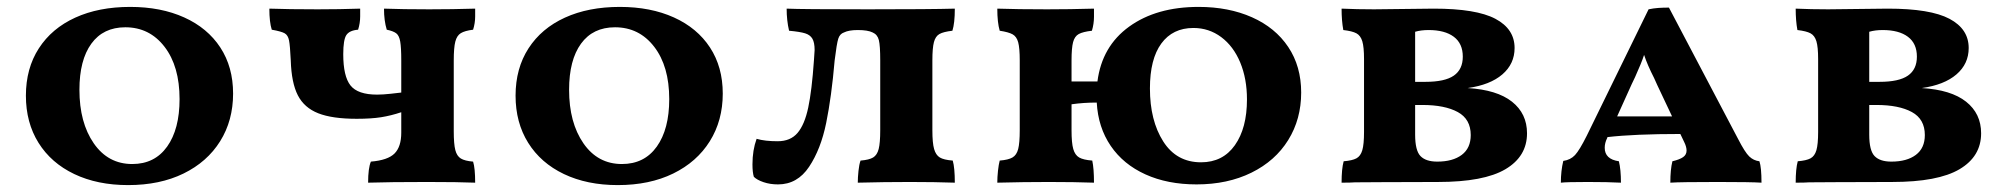

<svg xmlns="http://www.w3.org/2000/svg" viewBox="-20 -527 5818 556"><path d="M55 -250Q55 -329 92.5 -387Q130 -445 198 -476Q266 -507 357 -507Q446 -507 513.5 -476.5Q581 -446 618 -389.5Q655 -333 655 -256Q655 -178 617.5 -118Q580 -58 511.5 -24.5Q443 9 351 9Q262 9 195 -23Q128 -55 91.5 -113.5Q55 -172 55 -250ZM500 -240Q500 -335 456.5 -391.5Q413 -448 343 -448Q279 -448 244.5 -400.5Q210 -353 210 -267Q210 -172 251.5 -112Q293 -52 363 -52Q428 -52 464 -102.5Q500 -153 500 -240Z M1350 -59Q1356 -40 1356 2Q1308 0 1217 0Q1108 0 1046 2Q1046 -40 1054 -59Q1103 -63 1122.5 -82.5Q1142 -102 1142 -143V-202Q1112 -192 1083.5 -187.5Q1055 -183 1013 -183Q942 -183 901.5 -199Q861 -215 842.5 -251Q824 -287 822 -352Q820 -395 817 -410Q814 -425 804.5 -430.5Q795 -436 767 -441Q760 -463 760 -502Q816 -500 900 -500Q963 -500 1023 -502Q1023 -499 1023 -479.5Q1023 -460 1017 -441Q992 -439 983 -425.5Q974 -412 974 -370Q974 -306 995 -279.5Q1016 -253 1072 -253Q1089 -253 1111.5 -255.5Q1134 -258 1142 -259V-352Q1142 -389 1139 -406.5Q1136 -424 1127.5 -430.5Q1119 -437 1100 -441Q1092 -467 1092 -502Q1146 -500 1223 -500Q1290 -500 1356 -502Q1356 -499 1356 -479.5Q1356 -460 1350 -441Q1326 -438 1314.5 -431Q1303 -424 1298.5 -406.5Q1294 -389 1294 -352V-147Q1294 -110 1298.5 -92.5Q1303 -75 1314.5 -68Q1326 -61 1350 -59Z M1473 -250Q1473 -329 1510.5 -387Q1548 -445 1616 -476Q1684 -507 1775 -507Q1864 -507 1931.5 -476.5Q1999 -446 2036 -389.5Q2073 -333 2073 -256Q2073 -178 2035.5 -118Q1998 -58 1929.5 -24.5Q1861 9 1769 9Q1680 9 1613 -23Q1546 -55 1509.5 -113.5Q1473 -172 1473 -250ZM1918 -240Q1918 -335 1874.5 -391.5Q1831 -448 1761 -448Q1697 -448 1662.5 -400.5Q1628 -353 1628 -267Q1628 -172 1669.5 -112Q1711 -52 1781 -52Q1846 -52 1882 -102.5Q1918 -153 1918 -240Z M2163 -15Q2159 -28 2159 -51Q2159 -92 2171 -125Q2195 -118 2232 -118Q2269 -118 2289.5 -142Q2310 -166 2320.5 -215.5Q2331 -265 2337 -352Q2339 -376 2339 -382Q2339 -404 2332.5 -415Q2326 -426 2311.5 -430.5Q2297 -435 2265 -438Q2258 -468 2258 -502Q2302 -500 2493 -500Q2675 -500 2745 -502Q2745 -460 2738 -438Q2712 -435 2700.5 -428.5Q2689 -422 2684.5 -405Q2680 -388 2680 -352V-150Q2680 -113 2685 -95.5Q2690 -78 2701.5 -71Q2713 -64 2739 -62Q2745 -41 2745 2Q2687 0 2615 0Q2540 0 2464 2Q2464 -13 2466 -32Q2468 -51 2472 -62Q2497 -64 2508.5 -71Q2520 -78 2524.5 -95.5Q2529 -113 2529 -150V-352Q2529 -395 2525 -411Q2521 -427 2507 -433Q2493 -440 2464 -440Q2438 -440 2424 -433Q2412 -429 2407.5 -415Q2403 -401 2397 -352Q2388 -247 2372.5 -171Q2357 -95 2323 -44Q2289 7 2233 7Q2210 7 2191 0.5Q2172 -6 2163 -15Z M3748 -259Q3748 -182 3710.5 -121.5Q3673 -61 3604 -27Q3535 7 3445 7Q3361 7 3297 -22Q3233 -51 3196.5 -104.5Q3160 -158 3156 -230Q3118 -230 3083 -225V-150Q3083 -113 3088 -95.5Q3093 -78 3105 -71Q3117 -64 3143 -62Q3148 -39 3148 2Q3092 0 3017 0Q2944 0 2868 2Q2868 -14 2870 -32.5Q2872 -51 2875 -62Q2900 -64 2912 -71Q2924 -78 2928.5 -95.5Q2933 -113 2933 -150V-352Q2933 -388 2928.5 -404.5Q2924 -421 2912.5 -427.5Q2901 -434 2875 -438Q2868 -462 2868 -502Q2926 -500 3012 -500Q3078 -500 3148 -502Q3148 -499 3148 -478.5Q3148 -458 3142 -438Q3116 -435 3104 -428.5Q3092 -422 3087.5 -405Q3083 -388 3083 -352V-291H3158Q3171 -393 3250 -450Q3329 -507 3451 -507Q3538 -507 3605.5 -477Q3673 -447 3710.5 -391Q3748 -335 3748 -259ZM3591 -239Q3591 -299 3571.5 -346Q3552 -393 3516.5 -419.5Q3481 -446 3436 -446Q3376 -446 3343 -401Q3310 -356 3310 -271Q3310 -178 3348.5 -117.5Q3387 -57 3458 -57Q3521 -57 3556 -106.5Q3591 -156 3591 -239Z M4402 -141Q4402 -74 4339.5 -37Q4277 0 4144 0Q4034 0 3983.5 0.5Q3933 1 3904 1Q3892 2 3865 2Q3865 -38 3871 -60Q3896 -62 3908 -68.5Q3920 -75 3925 -92Q3930 -109 3930 -145V-356Q3930 -391 3925 -407.5Q3920 -424 3908 -430.5Q3896 -437 3870 -440Q3865 -467 3865 -502Q3909 -500 3959 -500L4132 -502Q4255 -502 4310.5 -472.5Q4366 -443 4366 -388Q4366 -342 4330.5 -311.5Q4295 -281 4230 -272Q4315 -267 4358.5 -232.5Q4402 -198 4402 -141ZM4117 -440Q4095 -440 4078 -435V-290H4108Q4164 -290 4190 -308Q4216 -326 4216 -363Q4216 -401 4190 -420.5Q4164 -440 4117 -440ZM4239 -136Q4239 -182 4201.5 -202.5Q4164 -223 4099 -223H4078V-137Q4078 -91 4093.5 -75Q4109 -59 4142 -59Q4187 -59 4213 -78.5Q4239 -98 4239 -136Z M5081 2Q5051 0 4955 0Q4846 0 4817 2Q4817 -36 4823 -60Q4844 -65 4854 -72Q4864 -79 4864 -91Q4864 -102 4857 -116L4846 -139Q4713 -139 4635 -130L4634 -127Q4627 -113 4627 -99Q4627 -66 4668 -60Q4674 -36 4674 2Q4636 0 4578 0Q4517 0 4500 2Q4500 -32 4507 -61Q4528 -64 4541 -78Q4554 -92 4575 -134L4754 -500Q4768 -503 4782 -504Q4796 -505 4813 -505L5013 -125Q5033 -86 5045.5 -74Q5058 -62 5075 -60Q5081 -42 5081 2ZM4822 -190 4779 -281 4770 -301Q4751 -338 4741 -368Q4734 -346 4715 -304L4705 -283L4663 -190Z M5717 -141Q5717 -74 5654.5 -37Q5592 0 5459 0Q5349 0 5298.5 0.5Q5248 1 5219 1Q5207 2 5180 2Q5180 -38 5186 -60Q5211 -62 5223 -68.5Q5235 -75 5240 -92Q5245 -109 5245 -145V-356Q5245 -391 5240 -407.5Q5235 -424 5223 -430.5Q5211 -437 5185 -440Q5180 -467 5180 -502Q5224 -500 5274 -500L5447 -502Q5570 -502 5625.5 -472.5Q5681 -443 5681 -388Q5681 -342 5645.5 -311.5Q5610 -281 5545 -272Q5630 -267 5673.5 -232.5Q5717 -198 5717 -141ZM5432 -440Q5410 -440 5393 -435V-290H5423Q5479 -290 5505 -308Q5531 -326 5531 -363Q5531 -401 5505 -420.5Q5479 -440 5432 -440ZM5554 -136Q5554 -182 5516.5 -202.5Q5479 -223 5414 -223H5393V-137Q5393 -91 5408.5 -75Q5424 -59 5457 -59Q5502 -59 5528 -78.5Q5554 -98 5554 -136Z"/></svg>

Font: Vollkorn SC
Style: Bold
Weight: 700
Designer: Friedrich Althausen
Foundry: Friedrich Althausen
Version: Version 4.015